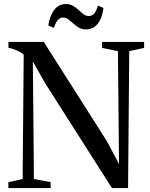

<svg xmlns="http://www.w3.org/2000/svg" viewBox="-20 -956 762 976"><path d="M22.5 0V-30L95 -46L100.5 -677.5Q94 -684.5 81 -691.8Q68 -699 52.5 -705Q37 -711 23 -712.5V-743H202.5L523 -239L585 -122L579.5 -696L499 -712.5V-743H712.5V-712.5L637 -696L631 0H549L210.5 -531.5L147 -643.5L152.5 -46L237.5 -30V0ZM417 -806.5Q396 -806.5 380.5 -815.8Q365 -825 352.2 -836.8Q339.5 -848.5 327.2 -857.8Q315 -867 301.5 -867Q283 -867 272.5 -852.5Q262 -838 253.5 -814.5L225.5 -826.5Q233 -876.5 256 -906Q279 -935.5 314.5 -935.5Q335.5 -935.5 351 -926.5Q366.5 -917.5 379.5 -905.2Q392.5 -893 404.5 -884Q416.5 -875 430 -874.5Q448.5 -874.5 459.2 -887.8Q470 -901 478 -927.5L506 -915.5Q499 -862 476 -834.2Q453 -806.5 417 -806.5Z"/></svg>

Font: Merriweather 96pt
Style: Regular
Weight: 400
Version: Version 2.100